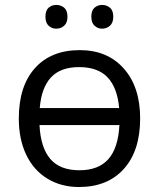

<svg xmlns="http://www.w3.org/2000/svg" viewBox="-20 -748 644 778"><path d="M547.9 -268.1Q547.9 -137.2 481.9 -63.7Q416 9.8 299.8 9.8Q228 9.8 172.4 -23.9Q116.7 -57.6 86.4 -120.6Q56.2 -183.6 56.2 -268.1Q56.2 -398.9 121.6 -471.9Q187 -544.9 303.2 -544.9Q415.5 -544.9 481.7 -470.2Q547.9 -395.5 547.9 -268.1ZM301.8 -58.1Q378.9 -58.1 418.9 -103Q459 -147.9 463.9 -241.2H140.1Q144.5 -150.4 183.6 -104.2Q222.7 -58.1 301.8 -58.1ZM300.8 -476.1Q224.6 -476.1 186 -433.8Q147.5 -391.6 141.1 -310.1H462.9Q455.6 -392.1 416.3 -434.1Q377 -476.1 300.8 -476.1ZM164.1 -680.2Q164.1 -705.6 177 -716.8Q189.9 -728 208 -728Q226.6 -728 240 -716.8Q253.4 -705.6 253.4 -680.2Q253.4 -655.8 240 -643.8Q226.6 -631.8 208 -631.8Q189.9 -631.8 177 -643.8Q164.1 -655.8 164.1 -680.2ZM350.1 -680.2Q350.1 -705.6 363 -716.8Q376 -728 394 -728Q412.1 -728 425.5 -716.8Q439 -705.6 439 -680.2Q439 -655.8 425.5 -643.8Q412.1 -631.8 394 -631.8Q376 -631.8 363 -643.8Q350.1 -655.8 350.1 -680.2Z"/></svg>

Font: HunimalSansv1.5
Style: Regular
Weight: 400
Foundry: Ascender Corporation
Version: Version 1.10